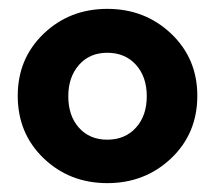

<svg xmlns="http://www.w3.org/2000/svg" viewBox="-20 -772 485 433"><path d="M20 -556Q20 -640 78.5 -696Q137 -752 222 -752Q307 -752 366 -696Q425 -640 425 -556Q425 -471 366 -415Q307 -359 222 -359Q137 -359 78.5 -415Q20 -471 20 -556ZM134 -555Q134 -511 158 -484Q182 -457 222 -457Q262 -457 286.5 -484Q311 -511 311 -555Q311 -599 286.5 -626Q262 -653 222 -653Q182 -653 158 -625.5Q134 -598 134 -555Z"/></svg>

Font: Plus Jakarta Display
Style: Bold
Weight: 700
Designer: Gumpita Rahayu
Foundry: Tokotype Studio
Version: Version 1.000;hotconv 1.0.109;makeotfexe 2.5.65596